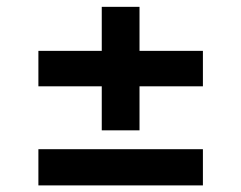

<svg xmlns="http://www.w3.org/2000/svg" viewBox="-20 -577 713 567"><path d="M93.4 -29.5H579.2V-136.4H93.4ZM93.4 -322.1H280.5V-192.1H392V-322.1H579.2V-426.8H392V-556.8H280.5V-426.8H93.4Z"/></svg>

Font: Margiela Sans Semi Bold
Style: Regular
Weight: 600
Designer: Stefan Endress, Andreas Faust
Version: Version 1.100;FEAKit 1.0